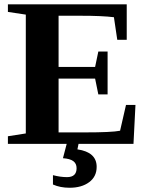

<svg xmlns="http://www.w3.org/2000/svg" viewBox="-20 -675 707 901"><path d="M17.1 -35.6 101.1 -48.8V-606.4L17.1 -619.1V-654.8H574.7V-488.3H530.3L514.6 -594.2Q460 -601.1 356.4 -601.1H254.9V-360.8H426.3L441.4 -433.1H484.9V-231.9H441.4L426.3 -306.2H254.9V-53.7H378.4Q504.4 -53.7 543.5 -61.5L571.3 -182.6H615.7L606.4 0H348.6L343.3 25.9Q433.6 39.1 433.6 107.9Q433.6 153.8 398.4 179.9Q363.3 206.1 306.6 206.1Q262.7 206.1 228.5 190.9V147Q263.7 156.2 294.4 156.2Q339.4 156.2 339.4 114.3Q339.4 92.8 324.2 81.3Q309.1 69.8 275.4 67.4L293 0H17.1Z"/></svg>

Font: Tinos
Style: Bold
Weight: 700
Designer: Steve Matteson
Foundry: Monotype Imaging Inc.
Version: Version 1.23